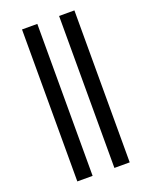

<svg xmlns="http://www.w3.org/2000/svg" viewBox="-183 -906 962 1221"><g transform="rotate(-20 297.5 -296.0)"><path d="M122.1 218.8V-809.6H225.6V218.8ZM373 218.8V-809.6H476.6V218.8Z"/></g></svg>

Font: Gen Shin Gothic Medium
Style: Regular
Weight: 500
Designer: [Source Han Sans]
Ryoko NISHIZUKA  (kana & ideographs); Paul D. Hunt (Latin, Greek & Cyrillic); Wenlong ZHANG  (bopomofo
Version: Version 1.002.20150607